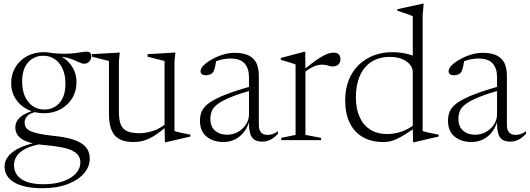

<svg xmlns="http://www.w3.org/2000/svg" viewBox="-20 -740 2798 1014"><path d="M203 254Q154.5 254 117.2 246Q80 238 54.8 223Q29.5 208 16.8 187Q4 166 4 139.5Q4 117.5 15.2 97.8Q26.5 78 49.5 61Q72.5 44 107.2 31Q142 18 189.5 9.5L222 3.5L210 18Q152 27 118 44Q84 61 69 83.5Q54 106 54 132.5Q54 163 71.2 185.8Q88.5 208.5 123 220.8Q157.5 233 209 233Q268 233 311.8 218Q355.5 203 380 176.8Q404.5 150.5 404.5 117Q404.5 98 395 83.2Q385.5 68.5 364.8 57.2Q344 46 309.2 38.8Q274.5 31.5 224 27Q174.5 23 142.8 14.2Q111 5.5 93.2 -7Q75.5 -19.5 68.2 -34.8Q61 -50 61 -67Q61 -99.5 88.8 -123Q116.5 -146.5 169 -158.5L178 -151Q141 -144 125.5 -128.8Q110 -113.5 110 -93Q110 -80 115.2 -69.5Q120.5 -59 136 -50.2Q151.5 -41.5 181.8 -34.8Q212 -28 262 -22.5Q313.5 -17.5 350 -7.8Q386.5 2 409.5 16.8Q432.5 31.5 443.2 51.5Q454 71.5 454 98Q454 140.5 423.2 176Q392.5 211.5 336.5 232.8Q280.5 254 203 254ZM212 -142Q163.5 -142 124 -162.5Q84.5 -183 61.8 -218.8Q39 -254.5 39 -300Q39 -348 61.5 -385.2Q84 -422.5 123 -443.5Q162 -464.5 210.5 -464.5Q247.5 -464.5 279 -452.8Q310.5 -441 334 -419.8Q357.5 -398.5 370.8 -369.5Q384 -340.5 384 -306Q384 -258.5 361.5 -221.5Q339 -184.5 300 -163.2Q261 -142 212 -142ZM216 -161.5Q264.5 -162 295.5 -198Q326.5 -234 325.5 -301.5Q324.5 -367.5 292 -406.8Q259.5 -446 206.5 -445.5Q158.5 -445 127.2 -409Q96 -373 97 -305Q98 -239.5 130.8 -200.2Q163.5 -161 216 -161.5ZM265.5 -443.5 250 -460Q293 -456 323.2 -456.2Q353.5 -456.5 374.5 -459.2Q395.5 -462 410.8 -464.5Q426 -467 439 -467Q450 -467 456 -461.2Q462 -455.5 462 -443.5Q462 -426 451.2 -414.8Q440.5 -403.5 425 -403.5Q414 -403.5 402 -409Q390 -414.5 373.2 -422Q356.5 -429.5 330.5 -435.8Q304.5 -442 265.5 -443.5Z M608 -150.5Q608 -107 618 -82Q628 -57 652.2 -46.8Q676.5 -36.5 718 -36.5Q751 -36.5 788.8 -49Q826.5 -61.5 857 -87.5L866.5 -77.5Q835 -50.5 810.2 -33.2Q785.5 -16 764.8 -6.8Q744 2.5 725 6.2Q706 10 685 10Q615.5 10 585.5 -25.5Q555.5 -61 555.5 -138.5V-418L465.5 -440.5V-454L612.5 -462.5L608 -419ZM851 11 849 -74.5V-418L759.5 -440.5V-454L906.5 -462.5L901.5 -419V-48Q906 -46 916.5 -43.5Q927 -41 940.2 -38Q953.5 -35 965.5 -32.8Q977.5 -30.5 985.5 -29V-19L856.5 11Z M1318 -287.5 1320.5 -267Q1244.5 -245.5 1199 -227Q1153.5 -208.5 1130 -190.8Q1106.5 -173 1098.8 -154Q1091 -135 1091 -112Q1091 -72.5 1115.2 -50.5Q1139.5 -28.5 1179.5 -28.5Q1211 -28.5 1237.2 -43.5Q1263.5 -58.5 1279.2 -83Q1295 -107.5 1295 -136.5V-332Q1295 -378.5 1272 -404.8Q1249 -431 1196 -431Q1173.5 -431 1148.2 -425Q1123 -419 1093.5 -405.5L1122.5 -424Q1120 -408 1117.2 -394.2Q1114.5 -380.5 1111 -370.5Q1107.5 -360.5 1102.5 -355.5Q1097 -349 1087 -345.8Q1077 -342.5 1067 -342.5Q1054 -342.5 1046.5 -348.2Q1039 -354 1039 -363.5Q1039 -378.5 1056.2 -395.5Q1073.5 -412.5 1100.5 -427.5Q1127.5 -442.5 1158.5 -451.8Q1189.5 -461 1217.5 -461Q1266 -461 1294.5 -446.5Q1323 -432 1335 -404.8Q1347 -377.5 1347 -340V-81Q1347 -61.5 1352.8 -49.8Q1358.5 -38 1368.5 -32.8Q1378.5 -27.5 1392 -27.5Q1406 -27.5 1419 -31.8Q1432 -36 1448 -46.5V-33.5Q1427 -11 1406.8 -1.5Q1386.5 8 1365 8Q1339.5 8 1323.5 -2Q1307.5 -12 1300.8 -36.5Q1294 -61 1295 -103.5L1298 -105Q1288 -67.5 1267.8 -42Q1247.5 -16.5 1220 -3.2Q1192.5 10 1160.5 10Q1105.5 10 1070.8 -18.8Q1036 -47.5 1036 -103Q1036 -130.5 1046.2 -153.2Q1056.5 -176 1085.5 -197Q1114.5 -218 1170.2 -240Q1226 -262 1318 -287.5Z M1742 -462Q1760.5 -462 1769.2 -452.8Q1778 -443.5 1778 -428Q1778 -410.5 1767 -399.8Q1756 -389 1737.5 -389Q1728.5 -389 1720.2 -391.5Q1712 -394 1702.5 -396.2Q1693 -398.5 1680 -398.5Q1666.5 -398.5 1652 -394.2Q1637.5 -390 1621.5 -381Q1605.5 -372 1586.5 -356.5L1581 -368.5Q1616.5 -398.5 1642.2 -416.8Q1668 -435 1686.5 -445Q1705 -455 1718.2 -458.5Q1731.5 -462 1742 -462ZM1593 -373V-27.5L1675.5 -12V0H1465.5V-12L1541 -27.5V-399.5Q1534.5 -402.5 1523.2 -406Q1512 -409.5 1496.8 -414Q1481.5 -418.5 1463 -424V-434L1586.5 -466.5H1592Z M2160 -358.5Q2160 -392 2126.2 -415.8Q2092.5 -439.5 2039.5 -439.5Q1982 -439.5 1941.8 -413.5Q1901.5 -387.5 1880.5 -339.5Q1859.5 -291.5 1859.5 -226.5Q1859.5 -165.5 1879.2 -122Q1899 -78.5 1936 -55.2Q1973 -32 2024.5 -32Q2064.5 -32 2104.8 -46.5Q2145 -61 2187.5 -96.5L2189.5 -78Q2150.5 -50 2123 -32.5Q2095.5 -15 2075.2 -5.8Q2055 3.5 2038.5 6.8Q2022 10 2004.5 10Q1940.5 10 1895.5 -16.2Q1850.5 -42.5 1826.8 -91.5Q1803 -140.5 1803 -209Q1803 -270 1822 -317.5Q1841 -365 1875.2 -397.8Q1909.5 -430.5 1954.5 -447.5Q1999.5 -464.5 2051.5 -464.5Q2076.5 -464.5 2100 -461.2Q2123.5 -458 2147 -451Q2170.5 -444 2195 -431.5L2160 -407.5V-654.5Q2154 -657.5 2140 -662.5Q2126 -667.5 2109.5 -673.2Q2093 -679 2078.5 -683.5V-691.5L2212.5 -720.5H2217.5L2212 -659.5V-48Q2216.5 -46 2227 -43.5Q2237.5 -41 2250.8 -38Q2264 -35 2276.2 -32.8Q2288.5 -30.5 2296.5 -29V-19L2167.5 11H2161.5L2160 -64.5Z M2628 -287.5 2630.5 -267Q2554.5 -245.5 2509 -227Q2463.5 -208.5 2440 -190.8Q2416.5 -173 2408.8 -154Q2401 -135 2401 -112Q2401 -72.5 2425.2 -50.5Q2449.5 -28.5 2489.5 -28.5Q2521 -28.5 2547.2 -43.5Q2573.5 -58.5 2589.2 -83Q2605 -107.5 2605 -136.5V-332Q2605 -378.5 2582 -404.8Q2559 -431 2506 -431Q2483.5 -431 2458.2 -425Q2433 -419 2403.5 -405.5L2432.5 -424Q2430 -408 2427.2 -394.2Q2424.5 -380.5 2421 -370.5Q2417.5 -360.5 2412.5 -355.5Q2407 -349 2397 -345.8Q2387 -342.5 2377 -342.5Q2364 -342.5 2356.5 -348.2Q2349 -354 2349 -363.5Q2349 -378.5 2366.2 -395.5Q2383.5 -412.5 2410.5 -427.5Q2437.5 -442.5 2468.5 -451.8Q2499.5 -461 2527.5 -461Q2576 -461 2604.5 -446.5Q2633 -432 2645 -404.8Q2657 -377.5 2657 -340V-81Q2657 -61.5 2662.8 -49.8Q2668.5 -38 2678.5 -32.8Q2688.5 -27.5 2702 -27.5Q2716 -27.5 2729 -31.8Q2742 -36 2758 -46.5V-33.5Q2737 -11 2716.8 -1.5Q2696.5 8 2675 8Q2649.5 8 2633.5 -2Q2617.5 -12 2610.8 -36.5Q2604 -61 2605 -103.5L2608 -105Q2598 -67.5 2577.8 -42Q2557.5 -16.5 2530 -3.2Q2502.5 10 2470.5 10Q2415.5 10 2380.8 -18.8Q2346 -47.5 2346 -103Q2346 -130.5 2356.2 -153.2Q2366.5 -176 2395.5 -197Q2424.5 -218 2480.2 -240Q2536 -262 2628 -287.5Z"/></svg>

Font: Newsreader 36pt Light
Style: Regular
Weight: 300
Designer: Hugues Gentile
Foundry: Production Type
Version: Version 1.003